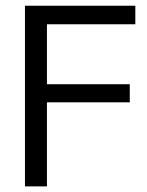

<svg xmlns="http://www.w3.org/2000/svg" viewBox="-20 -663 522 683"><path d="M147 0H68.8V-642.6H461.4V-576.7H147V-363.4H441.6V-299H147Z"/></svg>

Font: Shan Wanhai
Style: Regular
Weight: 400
Designer: Khon Soe Zaw Thu
Foundry: Shan Unicode
Version: Version 1.00 June 3, 2017, initial release